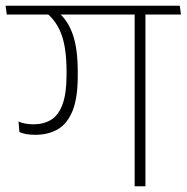

<svg xmlns="http://www.w3.org/2000/svg" viewBox="-36 -648 650 668"><path d="M470 -607.5H432.5V0H470ZM369.5 -597.5H593.5L589.5 -628H365ZM-12.5 -597.5H549L545 -628H-16.5ZM168.5 -603.5H125Q162 -573.5 178.8 -525.5Q195.5 -477.5 195.5 -400.5V-387Q195.5 -322.5 181.5 -284.8Q167.5 -247 141.8 -231.2Q116 -215.5 80 -215.5Q66 -215.5 53.2 -217.8Q40.5 -220 28.5 -225L31.5 -188.5Q43 -183.5 56.8 -181.2Q70.5 -179 86.5 -179Q133 -179 166 -198.8Q199 -218.5 216.8 -263.2Q234.5 -308 234.5 -383V-398.5Q234.5 -477.5 217.8 -526.5Q201 -575.5 168.5 -603.5Z"/></svg>

Font: Anek Devanagari Medium ExtraLight
Style: Regular
Weight: 250
Version: Version 1.003